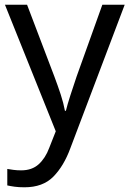

<svg xmlns="http://www.w3.org/2000/svg" viewBox="-20 -556 550 816"><path d="M1 -536H95L211 -231Q226 -191 238 -154.5Q250 -118 256 -85H260Q266 -110 279 -150.5Q292 -191 306 -232L415 -536H510L279 74Q251 150 206.5 195Q162 240 84 240Q60 240 42 237.5Q24 235 11 232V162Q22 164 37.5 166Q53 168 70 168Q116 168 144.5 142Q173 116 189 73L217 2Z"/></svg>

Font: Noto Sans Sora Sompeng
Style: Regular
Weight: 400
Designer: Monotype Design Team. David Williams.
Foundry: Monotype Imaging Inc.
Version: Version 2.101